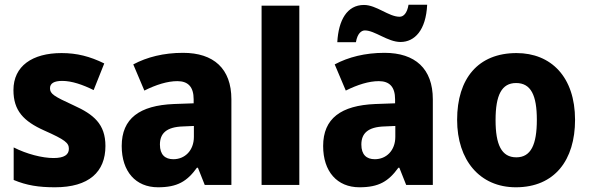

<svg xmlns="http://www.w3.org/2000/svg" viewBox="-20 -784 2499 814"><path d="M427 -165C427 -258 377 -299 293 -337C208 -376 192 -386 192 -410C192 -431 210 -441 244 -441C284 -441 331 -425 377 -402L422 -515C361 -545 306 -559 241 -559C117 -559 37 -504 37 -402C37 -315 80 -270 167 -231C257 -191 272 -178 272 -153C272 -128 252 -114 207 -114C159 -114 93 -131 38 -159V-21C93 2 144 10 213 10C357 10 427 -55 427 -165Z M756 -560C674 -560 603 -542 545 -511L592 -400C642 -425 690 -440 732 -440C777 -440 801 -416 801 -363V-346L717 -343C572 -337 496 -282 496 -165C496 -57 555 10 650 10C732 10 773 -15 815 -73H819L848 0H961V-363C961 -493 886 -560 756 -560ZM757 -248 802 -250V-204C802 -146 764 -109 715 -109C680 -109 658 -128 658 -171C658 -218 685 -246 757 -248Z M1249 0V-760H1089V0Z M1410 -605H1489C1495 -642 1512 -655 1527 -655C1569 -655 1624 -606 1678 -606C1738 -606 1786 -656 1791 -764H1712C1706 -728 1691 -713 1674 -713C1628 -713 1576 -763 1523 -763C1451 -763 1415 -698 1410 -605ZM1610 -560C1528 -560 1457 -542 1399 -511L1446 -400C1496 -425 1544 -440 1586 -440C1631 -440 1655 -416 1655 -363V-346L1571 -343C1426 -337 1350 -282 1350 -165C1350 -57 1409 10 1504 10C1586 10 1627 -15 1669 -73H1673L1702 0H1815V-363C1815 -493 1740 -560 1610 -560ZM1611 -248 1656 -250V-204C1656 -146 1618 -109 1569 -109C1534 -109 1512 -128 1512 -171C1512 -218 1539 -246 1611 -248Z M2418 -276C2418 -458 2316 -559 2170 -559C2007 -559 1918 -451 1918 -276C1918 -105 2014 10 2167 10C2332 10 2418 -106 2418 -276ZM2081 -275C2081 -381 2107 -432 2168 -432C2231 -432 2256 -380 2256 -276C2256 -171 2231 -117 2169 -117C2106 -117 2081 -171 2081 -275Z"/></svg>

Font: Noto Sans Myanmar SemiCondensed ExtraBold
Style: Regular
Weight: 800
Width: 4
Designer: Monotype Design Team
Foundry: Monotype Imaging Inc.
Version: Version 2.107